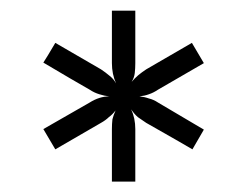

<svg xmlns="http://www.w3.org/2000/svg" viewBox="-20 -773 465 361"><path d="M363.3 -529.3Q358.4 -520.5 341.8 -492.2Q320.3 -504.9 254.9 -542Q246.1 -547.9 239.3 -552.7Q232.4 -558.6 226.6 -567.4Q234.4 -550.8 234.4 -530.3Q234.4 -497.1 234.4 -431.6Q223.6 -431.6 190.4 -431.6Q190.4 -456.1 190.4 -530.3Q190.4 -540 191.4 -548.8Q193.4 -556.6 197.3 -565.4Q191.4 -557.6 184.6 -552.7Q178.7 -546.9 169.9 -542Q141.6 -525.4 84 -492.2Q78.1 -502 61.5 -530.3Q84 -543 148.4 -580.1Q167 -591.8 185.5 -591.8Q175.8 -592.8 167 -595.7Q157.2 -598.6 148.4 -604.5Q119.1 -621.1 61.5 -655.3Q67.4 -664.1 84 -692.4Q105.5 -679.7 169.9 -642.6Q178.7 -636.7 185.5 -630.9Q193.4 -625 198.2 -616.2Q190.4 -633.8 190.4 -654.3Q190.4 -686.5 190.4 -752.9Q201.2 -752.9 234.4 -752.9Q234.4 -728.5 234.4 -654.3Q234.4 -644.5 233.4 -635.7Q232.4 -627 227.5 -619.1Q233.4 -626 240.2 -631.8Q246.1 -636.7 254.9 -642.6Q283.2 -659.2 340.8 -692.4Q346.7 -682.6 363.3 -654.3Q341.8 -641.6 277.3 -604.5Q268.6 -598.6 259.8 -595.7Q252 -592.8 242.2 -591.8Q252 -590.8 259.8 -587.9Q268.6 -585.9 277.3 -580.1Q305.7 -563.5 363.3 -529.3Z"/></svg>

Font: Lato
Style: Regular
Weight: 400
Designer: Lukasz Dziedzic with Adam Twardoch and Botio Nikoltchev
Version: Version 2.015; 2015-08-06; http://www.latofonts.com/